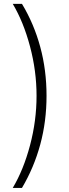

<svg xmlns="http://www.w3.org/2000/svg" viewBox="-20 -757 349 977"><path d="M91.8 199.2H44.9Q99.6 107.4 132.8 -17.6Q166 -142.6 166 -269.5Q166 -395.5 132.8 -520.5Q99.6 -645.5 44.9 -737.3H91.8Q152.8 -636.2 184.8 -518.3Q216.8 -400.4 216.8 -269.5Q216.8 -139.2 184.8 -21.5Q152.8 96.2 91.8 199.2Z"/></svg>

Font: Pretendard ExtraLight
Style: Regular
Weight: 200
Designer: Base glyphs from Inter by Rasmus Andersson; Hangeul glyphs from Noto Sans CJK(Source Han Sans) by Jang Soo-young and Kan
Foundry: Kil Hyung-jin
Version: Version 1.309